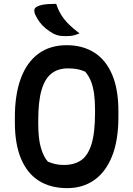

<svg xmlns="http://www.w3.org/2000/svg" viewBox="-20 -954 690 994"><path d="M325 -720Q408 -720 468 -682Q528 -644 560.5 -568Q593 -492 593 -378V-350Q593 -227 560 -145Q527 -63 467.5 -21.5Q408 20 328 20Q242 20 181.5 -18Q121 -56 89 -132Q57 -208 57 -320V-348Q57 -465 88 -548.5Q119 -632 179 -676Q239 -720 325 -720ZM178 -313Q178 -235 192 -188Q206 -141 228 -117Q248 -109 267 -104.5Q286 -100 311 -100Q364 -100 399.5 -124Q435 -148 453.5 -207Q472 -266 472 -370V-385Q472 -433 467 -469Q462 -505 451 -533Q440 -561 421 -583Q398 -593 377.5 -596.5Q357 -600 332 -600Q280 -600 246 -573Q212 -546 195 -487.5Q178 -429 178 -334ZM271 -934Q281 -903 297 -877Q313 -851 337 -827.5Q361 -804 392 -781Q379 -776 367.5 -772.5Q356 -769 344.5 -768Q333 -767 320 -767Q300 -767 286 -769.5Q272 -772 256 -780Q235 -792 216.5 -807Q198 -822 184.5 -840.5Q171 -859 162 -879Q156 -894 158 -904Q160 -914 172 -920Q184 -926 199 -929Q214 -932 232 -933Q250 -934 271 -934Z"/></svg>

Font: Recursive Casual SemiBold
Style: Regular
Weight: 600
Version: Version 1.047